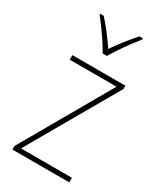

<svg xmlns="http://www.w3.org/2000/svg" viewBox="-192 -928 768 907"><g transform="rotate(30 191.5 -474.5)"><path d="M347 -93H37V-113L314 -596H59V-621H348V-603L69 -118H347ZM179 -699Q167 -721 148.5 -749Q130 -777 110.5 -804Q91 -831 75 -850V-856H94Q119 -829 145 -795Q171 -761 191 -731Q234 -794 289 -856H308V-850Q291 -829 271 -802Q251 -775 233 -748Q215 -721 202 -699Z"/></g></svg>

Font: Noto Sans Telugu UI SemiCondensed Thin
Style: Regular
Weight: 100
Width: 4
Designer: Jelle Bosma - Monotype Design Team
Foundry: Monotype Imaging Inc.
Version: Version 2.005; ttfautohint (v1.8.4.7-5d5b)